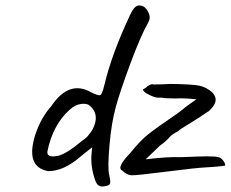

<svg xmlns="http://www.w3.org/2000/svg" viewBox="-20 -660 841 700"><path d="M640 -87Q712 -90 737 -90Q769 -90 778.5 -86.5Q788 -83 795.5 -72Q803 -61 800 -56Q799 -56 785 -54Q758 -51 726.5 -49.5Q695 -48 585 -34Q475 -20 458.5 -21Q442 -22 426 -38Q403 -48 453 -100Q491 -147 520.5 -170.5Q550 -194 632 -250Q660 -273 675.5 -283.5Q691 -294 696 -298Q647 -303 622 -301Q580 -301 570 -304H555Q545 -304 523.5 -314.5Q502 -325 501 -334Q512 -339 517 -345Q534 -356 538 -352Q568 -352 600 -354Q683 -353 707.5 -347.5Q732 -342 753 -324Q780 -297 752 -266Q741 -253 738 -253Q700 -227 675 -212Q633 -187 630 -182Q610 -172 599 -161Q586 -145 563 -129L511 -79Q590 -89 640 -87ZM192 -92Q222 -99 276 -144Q279 -146 288 -153Q297 -160 300 -164Q303 -168 309 -175.5Q315 -183 318 -189Q345 -242 308 -274Q298 -284 275.5 -281Q253 -278 233 -259Q173 -205 153 -109Q149 -83 192 -92ZM361 19Q336 25 327 -3Q309 -54 314 -102L316 -123L277 -92Q214 -36 156 -36Q71 -51 109 -170Q130 -232 167 -273Q232 -370 313 -323Q338 -311 345 -313Q352 -315 360 -348Q387 -463 455 -607Q471 -642 489 -640Q511 -640 523 -610Q530 -594 520 -577Q494 -532 456 -430Q418 -328 402 -269.5Q386 -211 379 -129Q372 -47 378 -22.5Q384 2 381 9.5Q378 17 361 19Z"/></svg>

Font: Caveat
Style: Regular
Weight: 400
Designer: Pablo Impallari
Foundry: Creative Lab NY
Version: Version 1.096; ttfautohint (v1.3)